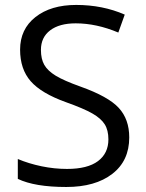

<svg xmlns="http://www.w3.org/2000/svg" viewBox="-20 -744 589 774"><path d="M501 -189.9Q501 -95.7 432.6 -43Q364.3 9.8 247.1 9.8Q120.1 9.8 51.8 -22.9V-103Q95.7 -84.5 147.5 -73.7Q199.2 -63 250 -63Q333 -63 375 -94.5Q417 -126 417 -182.1Q417 -219.2 402.1 -242.9Q387.2 -266.6 352.3 -286.6Q317.4 -306.6 246.1 -332Q146.5 -367.7 103.8 -416.5Q61 -465.3 61 -543.9Q61 -626.5 123 -675.3Q185.1 -724.1 287.1 -724.1Q393.6 -724.1 482.9 -685.1L457 -612.8Q368.7 -649.9 285.2 -649.9Q219.2 -649.9 182.1 -621.6Q145 -593.3 145 -543Q145 -505.9 158.7 -482.2Q172.4 -458.5 204.8 -438.7Q237.3 -418.9 304.2 -395Q416.5 -355 458.7 -309.1Q501 -263.2 501 -189.9Z"/></svg>

Font: f01899195
Style: Regular
Weight: 400
Foundry: Ascender Corporation
Version: Version 1.10